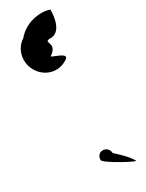

<svg xmlns="http://www.w3.org/2000/svg" viewBox="-175 -445 501 661"><g transform="rotate(-30 75.5 -114.0)"><path d="M48.4 124.4C48.4 137.9 169.5 202.2 152.1 185.4C138.5 161 104 131 96.5 124.4C96.5 110.9 86 99 71.5 99C57 99 48.4 110.9 48.4 124.4ZM4.9 -259.4C28.4 -221.9 76 -209 113.5 -233C151 -253 62 -268 81 -272.5C124.5 -303.5 72 -325 109.5 -325C147 -325 158 -372.9 158 -410.4C127 -422.4 65 -417.2 27.5 -371.8C-10 -347.8 -19.1 -296.9 4.9 -259.4Z"/></g></svg>

Font: AnarchicType
Style: Regular
Weight: 400
Version: Version Who Cares?